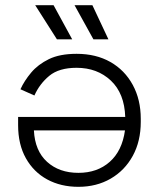

<svg xmlns="http://www.w3.org/2000/svg" viewBox="-20 -708 614 742"><path d="M524 -249V-237Q524 -162 493 -105.5Q462 -49 407.5 -17.5Q353 14 283 14Q215 14 162.5 -14.5Q110 -43 80 -96.5Q50 -150 50 -224V-256H464Q461 -347 408.5 -396.5Q356 -446 276 -446Q208 -446 170.5 -415Q133 -384 113 -339L59 -363Q74 -396 100.5 -427.5Q127 -459 169 -479.5Q211 -500 276 -500Q351 -500 406.5 -468.5Q462 -437 493 -380Q524 -323 524 -249ZM111 -204Q115 -125 162 -82.5Q209 -40 283 -40Q356 -40 404 -82.5Q452 -125 463 -204ZM200 -556 116 -688H187L259 -556ZM341 -556 268 -688H337L399 -556Z"/></svg>

Font: Space 7353
Style: Regular
Weight: 400
Designer: Christine Claussen + Ruben Lyon  (Space 7353)
Version: Version 1.000;FEAKit 1.0